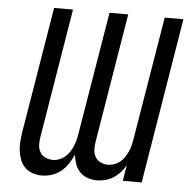

<svg xmlns="http://www.w3.org/2000/svg" viewBox="-53 -788 855 849"><g transform="rotate(5 375.0 -363.5)"><path d="M163 8Q142 8 122.5 1.5Q103 -5 89 -18.5Q75 -32 67.5 -50.5Q60 -69 57 -89Q54 -109 55.5 -130.5Q57 -152 60 -173L153 -735H237L142 -159Q139 -141 140 -124Q141 -107 149.5 -93Q158 -79 173 -72Q188 -65 206 -65Q220 -65 233.5 -70Q247 -75 258.5 -84.5Q270 -94 278.5 -106.5Q287 -119 292.5 -132Q298 -145 302 -159Q306 -173 308 -186L399 -735H482L387 -159Q384 -141 385 -124Q386 -107 394.5 -93Q403 -79 418.5 -72Q434 -65 451 -65Q465 -65 479 -70Q493 -75 504.5 -84.5Q516 -94 524 -106.5Q532 -119 538 -132Q544 -145 547.5 -159Q551 -173 553 -186L644 -735H727L606 0H522L534 -70Q524 -53 510.5 -38Q497 -23 480.5 -12.5Q464 -2 445 3Q426 8 408 8Q408 8 408 8Q408 8 408 8Q386 8 366 1Q346 -6 332 -20.5Q318 -35 311 -55Q304 -75 301 -96Q292 -75 279 -55.5Q266 -36 247.5 -21Q229 -6 207 1Q185 8 163 8Q163 8 163 8Q163 8 163 8Z"/></g></svg>

Font: Zed Sans Extended
Style: Italic
Weight: 400
Width: 7
Italic angle: -9°
Designer: Belleve Invis
Foundry: Belleve Invis
Version: Version 1.0.0; ttfautohint (v1.8.4)